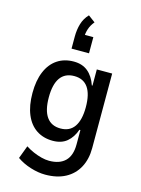

<svg xmlns="http://www.w3.org/2000/svg" viewBox="-143 -878 845 1147"><g transform="rotate(15 280.0 -304.5)"><path d="M253 189Q210 189 162 174Q114 159 77 133L107 53Q130 68 155.5 79Q181 90 206.5 96.5Q232 103 254 103Q319 103 353.5 69Q388 35 388 -34V-123H382Q365 -74 331.5 -46Q298 -18 244 -18Q186 -18 143 -46.5Q100 -75 77 -130Q54 -185 54 -263Q54 -340 77 -395Q100 -450 143 -479Q186 -508 245 -508Q298 -508 332.5 -479.5Q367 -451 385 -398H389V-498H484V-37Q484 32 456.5 83Q429 134 377.5 161.5Q326 189 253 189ZM270 -101Q327 -101 355.5 -142.5Q384 -184 384 -263Q384 -343 355.5 -384Q327 -425 270 -425Q213 -425 184 -384.5Q155 -344 155 -263Q155 -183 184 -142Q213 -101 270 -101ZM211 -579V-654Q211 -696 222 -733Q233 -770 260 -798L303 -766Q283 -742 274.5 -716Q266 -690 266 -664L247 -679H319V-579Z"/></g></svg>

Font: Nunito Sans 7pt Condensed SemiBold
Style: Regular
Weight: 600
Width: 3
Designer: Vernon Adams
Foundry: Vernon Adams
Version: Version 3.101;gftools[0.9.27]